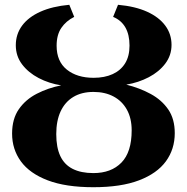

<svg xmlns="http://www.w3.org/2000/svg" viewBox="-20 -771 780 802"><path d="M370 11Q254.5 11 179.2 -17.8Q104 -46.5 67.2 -97Q30.5 -147.5 30.5 -213Q30.5 -274.5 58.8 -315Q87 -355.5 133.8 -379.5Q180.5 -403.5 235.5 -414.5Q184.5 -422.5 141.5 -445Q98.5 -467.5 72.2 -502.2Q46 -537 46 -582Q46 -628 72.2 -663.8Q98.5 -699.5 148.5 -722Q198.5 -744.5 269.5 -751L290 -700.5Q256 -683.5 236.2 -654.5Q216.5 -625.5 216.5 -580Q216.5 -514.5 259.2 -480.2Q302 -446 371 -446Q417 -446 450.8 -461.5Q484.5 -477 502.8 -506.8Q521 -536.5 521 -580.5Q521 -626 503.8 -656.2Q486.5 -686.5 452.5 -700.5L473 -751Q545 -744.5 594.5 -722Q644 -699.5 670.2 -664.2Q696.5 -629 696.5 -583.5Q696.5 -540 670.5 -505.5Q644.5 -471 601.5 -448.5Q558.5 -426 507.5 -417.5Q563.5 -403.5 609.5 -378.5Q655.5 -353.5 682.8 -313.8Q710 -274 710 -215Q710 -148 673 -97.2Q636 -46.5 560.8 -17.8Q485.5 11 370 11ZM370 -48Q444.5 -48 487.2 -91.8Q530 -135.5 530 -226.5Q530 -277 510 -313Q490 -349 454.2 -368Q418.5 -387 370.5 -387Q321 -387 286.2 -366Q251.5 -345 233.2 -305.8Q215 -266.5 215 -211Q215 -155 232 -119Q249 -83 283.8 -65.5Q318.5 -48 370 -48Z"/></svg>

Font: Merriweather 36pt ExtraBold
Style: Regular
Weight: 800
Designer: Eben Sorkin
Foundry: Eben Sorkin
Version: Version 2.100